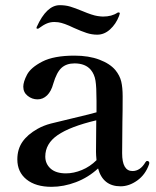

<svg xmlns="http://www.w3.org/2000/svg" viewBox="-20 -708 603 742"><path d="M557 -78 556 -73Q542 -33 510.5 -10.5Q479 12 446 12Q378 12 359 -57Q321 -22 273.5 -4Q226 14 179 14Q118 14 82.5 -14.5Q47 -43 47 -92Q47 -131 66.5 -159.5Q86 -188 125 -210Q148 -223 176.5 -230.5Q205 -238 261 -251Q337 -269 353 -274V-318Q353 -372 349 -396.5Q345 -421 331 -438Q310 -463 268 -463Q237 -463 218 -446Q199 -429 186 -385Q178 -355 162 -339.5Q146 -324 125 -324Q104 -324 87 -337.5Q70 -351 70 -373Q70 -392 84.5 -419.5Q99 -447 143.5 -470Q188 -493 268 -493Q323 -493 364 -477.5Q405 -462 426 -437Q443 -416 448.5 -393Q454 -370 454 -336Q454 -273 453 -236L452 -116Q452 -47 492 -47Q522 -47 542 -81Q545 -86 549 -86Q552 -86 554.5 -84Q557 -82 557 -78ZM353 -89Q351 -109 351 -121L352 -243Q251 -219 203 -186Q155 -153 155 -103Q155 -75 175.5 -56.5Q196 -38 235 -38Q265 -38 296.5 -51Q328 -64 353 -89ZM266 -600Q227 -619 205 -622L190 -623Q175 -623 161.5 -617.5Q148 -612 129 -598Q128 -597 125 -597Q121 -597 121 -600L122 -604Q160 -688 211 -688Q233 -688 251.5 -682.5Q270 -677 299 -665Q337 -649 357 -646Q371 -644 378 -644Q412 -644 434 -659L438 -660Q443 -660 443 -656Q443 -654 440 -646Q428 -615 405.5 -594.5Q383 -574 356 -574Q335 -574 315 -580.5Q295 -587 266 -600Z"/></svg>

Font: Shippori Mincho SemiBold
Style: Regular
Weight: 600
Designer: FONTDASU
Foundry: FONTDASU / Google Inc. / but / Adobe
Version: Version 3.110; ttfautohint (v1.8.3)